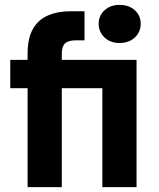

<svg xmlns="http://www.w3.org/2000/svg" viewBox="-20 -766 650 786"><path d="M93 0V-405H22V-521H93V-546Q93 -610 115 -648Q137 -686 177 -703Q217 -720 270 -720H326V-601H292Q260 -601 246.5 -588.5Q233 -576 233 -547V-521H539V0H399V-405H233V0ZM469 -590Q432 -590 408 -612.5Q384 -635 384 -669Q384 -702 408 -724Q432 -746 469 -746Q508 -746 532 -724Q556 -702 556 -669Q556 -635 532 -612.5Q508 -590 469 -590Z"/></svg>

Font: DM Sans 10pt ExtraBold
Style: Regular
Weight: 800
Version: Version 4.004;gftools[0.9.30]